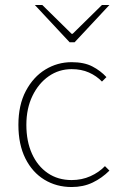

<svg xmlns="http://www.w3.org/2000/svg" viewBox="-20 -740 486 772"><path d="M268 12Q207 12 158.5 -17.5Q110 -47 82 -103Q54 -159 54 -238Q54 -318 84 -374.5Q114 -431 162.5 -460.5Q211 -490 268 -490Q318 -490 351 -473Q384 -456 408 -430L390 -412Q368 -435 337.5 -448.5Q307 -462 268 -462Q217 -462 176 -433.5Q135 -405 110.5 -354.5Q86 -304 86 -238Q86 -172 108.5 -122Q131 -72 172 -44Q213 -16 268 -16Q309 -16 343.5 -31.5Q378 -47 402 -72L420 -54Q390 -24 352.5 -6Q315 12 268 12ZM260 -570 120 -720H150L268 -604H272L390 -720H420L280 -570Z"/></svg>

Font: SourceSans3VF
Style: Regular
Weight: 200
Designer: Paul D. Hunt
Foundry: Adobe
Version: Version 3.052;hotconv 1.1.0;makeotfexe 2.6.0